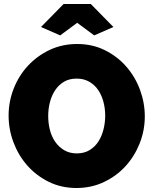

<svg xmlns="http://www.w3.org/2000/svg" viewBox="-20 -934 767 960"><path d="M362 6Q286 6 223.5 -25Q161 -56 116.5 -106.5Q72 -157 47.5 -222Q23 -287 23 -356Q23 -426 48.5 -491Q74 -556 120 -605.5Q166 -655 228.5 -684.5Q291 -714 366 -714Q442 -714 504.5 -683Q567 -652 611.5 -601Q656 -550 680 -485Q704 -420 704 -352Q704 -282 678.5 -217.5Q653 -153 608 -103.5Q563 -54 500 -24Q437 6 362 6ZM221 -354Q221 -318 229.5 -284.5Q238 -251 256 -225Q274 -199 301 -183Q328 -167 364 -167Q401 -167 428 -183.5Q455 -200 472 -226.5Q489 -253 497.5 -287Q506 -321 506 -356Q506 -392 497 -425.5Q488 -459 470.5 -484.5Q453 -510 426 -525.5Q399 -541 363 -541Q326 -541 299.5 -525Q273 -509 255.5 -482.5Q238 -456 229.5 -422.5Q221 -389 221 -354ZM185 -799 298 -914H434L547 -799L451 -757L366 -820L281 -757Z"/></svg>

Font: Raleway
Style: Heavy
Weight: 900
Designer: Matt McInerney, Pablo Impallari, Rodrigo Fuenzalida
Foundry: Matt McInerney, Pablo Impallari, Rodrigo Fuenzalida
Version: Version 2.001; ttfautohint (v0.8) -G 200 -r 50